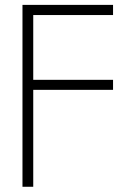

<svg xmlns="http://www.w3.org/2000/svg" viewBox="-20 -542 527 767"><path d="M69.8 204.1V-522.5H431.6V-481.9H112.8V-223.1H431.6V-183.1H112.8V204.1Z"/></svg>

Font: Inter 28pt ExtraLight
Style: Regular
Weight: 250
Designer: Rasmus Andersson
Foundry: rsms
Version: Version 4.001;git-66647c0bb